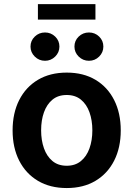

<svg xmlns="http://www.w3.org/2000/svg" viewBox="-20 -907 651 937"><path d="M305.7 10.7Q224.6 10.7 165.3 -24.4Q106 -59.6 73.7 -123Q41.5 -186.5 41.5 -270.5Q41.5 -355 73.7 -418.7Q106 -482.4 165.3 -517.6Q224.6 -552.7 305.7 -552.7Q386.7 -552.7 445.8 -517.6Q504.9 -482.4 537.1 -418.7Q569.3 -355 569.3 -270.5Q569.3 -186.5 537.1 -123Q504.9 -59.6 445.8 -24.4Q386.7 10.7 305.7 10.7ZM305.7 -98.1Q347.2 -98.1 375 -121.1Q402.8 -144 416.7 -183.1Q430.7 -222.2 430.7 -271Q430.7 -319.8 416.7 -358.9Q402.8 -397.9 375 -420.7Q347.2 -443.4 305.7 -443.4Q263.7 -443.4 236.1 -420.7Q208.5 -397.9 194.6 -359.1Q180.7 -320.3 180.7 -271Q180.7 -222.2 194.6 -183.1Q208.5 -144 236.1 -121.1Q263.7 -98.1 305.7 -98.1ZM414.1 -610.4Q384.8 -610.4 364 -630.9Q343.3 -651.4 343.3 -679.7Q343.3 -708.5 364 -728.5Q384.8 -748.5 414.1 -748.5Q443.4 -748.5 463.9 -728.5Q484.4 -708.5 484.4 -679.7Q484.4 -651.4 463.9 -630.9Q443.4 -610.4 414.1 -610.4ZM199.7 -610.4Q170.4 -610.4 149.7 -630.9Q128.9 -651.4 128.9 -679.7Q128.9 -708.5 149.7 -728.5Q170.4 -748.5 199.7 -748.5Q228.5 -748.5 249.3 -728.5Q270 -708.5 270 -679.7Q270 -651.4 249.3 -630.9Q228.5 -610.4 199.7 -610.4ZM445.8 -886.7V-811.5H165V-886.7Z"/></svg>

Font: Inter Cardless
Style: Bold
Weight: 700
Designer: Rasmus Andersson
Foundry: rsms
Version: Version 4.001;git-9221beed3